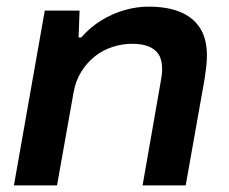

<svg xmlns="http://www.w3.org/2000/svg" viewBox="-20 -559 690 579"><path d="M22 0 115 -527H220L217 -446H225Q252 -477 285.5 -497.5Q319 -518 355.5 -528.5Q392 -539 428 -539Q483 -539 522 -523.5Q561 -508 582.5 -475.5Q604 -443 604 -391Q604 -375 602 -358Q600 -341 597 -321L540 0H410L464 -309Q466 -320 467.5 -330.5Q469 -341 469 -350Q469 -379 458 -395.5Q447 -412 426.5 -419.5Q406 -427 379 -427Q349 -427 319.5 -417.5Q290 -408 266 -389Q242 -370 225 -342.5Q208 -315 202 -281L152 0Z"/></svg>

Font: Archivo SemiExpanded SemiBold
Style: Italic
Weight: 600
Width: 6
Italic angle: -10°
Designer: Hector Gatti
Foundry: Omnibus-Type
Version: Version 2.001